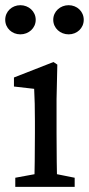

<svg xmlns="http://www.w3.org/2000/svg" viewBox="-25 -730 347 750"><path d="M54.5 -595.8C87 -595.8 114.5 -619.9 114.5 -652.7C114.5 -685.5 87 -709.7 54.5 -709.7C22 -709.7 -4.6 -685.5 -4.6 -652.7C-4.6 -619.9 22 -595.8 54.5 -595.8ZM243.1 -595.8C275.6 -595.8 302.1 -619.9 302.1 -652.7C302.1 -685.5 275.6 -709.7 243.1 -709.7C210.6 -709.7 183 -685.5 183 -652.7C183 -619.9 210.6 -595.8 243.1 -595.8ZM108.4 0H198.9C196.9 -45 195.9 -148 195.9 -210V-342L198.9 -477.6L183.8 -487.7L29.5 -427.3V-392L108.4 -383C110.4 -343 111.4 -312 111.4 -257V-210C111.4 -148 110.4 -45 108.4 0ZM34.7 0H266.7V-35.7L166.9 -55.7H143.7L34.7 -35.7V0Z"/></svg>

Font: Source Serif Variable
Style: Regular
Weight: 389
Designer: Frank Grießhammer
Foundry: Adobe Systems Incorporated
Version: Version 3.001;hotconv 1.0.111;makeotfexe 2.5.65597